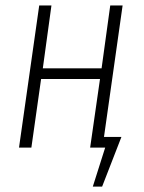

<svg xmlns="http://www.w3.org/2000/svg" viewBox="-20 -542 529 705"><path d="M430.2 -522 361.8 -39.1H425.8L355 143.1H320.8L366.2 0H311L347.2 -252H130.9L95.2 0H49.8L124 -522H168.9L137.2 -291H353L384.8 -522Z"/></svg>

Font: Fira Sans Compressed ExtraLight
Style: Italic
Weight: 250
Width: 3
Italic angle: -8°
Designer: Carrois Corporate & Edenspiekermann AG
Foundry: Carrois Corporate GbR & Edenspiekermann AG
Version: Version 4.203;PS 004.203;hotconv 1.0.88;makeotf.lib2.5.64775